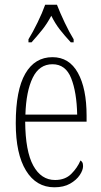

<svg xmlns="http://www.w3.org/2000/svg" viewBox="-20 -786 430 816"><path d="M211 10Q134 10 90.5 -61Q47 -132 47 -262Q47 -403 87.5 -473Q128 -543 203 -543Q274 -543 311 -476.5Q348 -410 348 -294V-269H87Q88 -143 121.5 -82Q155 -21 214 -21Q257 -21 283 -47Q309 -73 322 -104Q326 -102 329.5 -96.5Q333 -91 333 -80Q333 -63 319 -42Q305 -21 278 -5.5Q251 10 211 10ZM308 -299Q306 -394 282.5 -453.5Q259 -513 203 -513Q147 -513 119 -455.5Q91 -398 88 -299ZM101 -619Q119 -648 139.5 -690Q160 -732 172 -766H222Q235 -732 255 -690Q275 -648 293 -619V-606H281Q255 -634 235 -659.5Q215 -685 198 -719Q180 -685 159.5 -659.5Q139 -634 114 -606H101Z"/></svg>

Font: Noto Serif Tamil ExtraCondensed ExtraLight
Style: Italic
Weight: 200
Width: 2
Italic angle: -12°
Designer: Indian Type Foundry, Tom Grace, and the Monotype Design Team
Foundry: Monotype Imaging Inc.
Version: Version 2.003; ttfautohint (v1.8.4.7-5d5b)